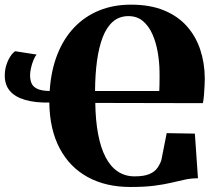

<svg xmlns="http://www.w3.org/2000/svg" viewBox="-20 -772 922 804"><path d="M796 -212.5 809 -25.5Q780.5 -25.5 754.2 -19.8Q728 -14 697.2 -6.8Q666.5 0.5 625.2 5.8Q584 11 526 11Q423 11 347.2 -30.5Q271.5 -72 229.8 -151Q188 -230 186.5 -342.5Q126.5 -341.5 84.8 -353.8Q43 -366 21.5 -391.2Q0 -416.5 0 -455Q0 -479.5 6.8 -500.2Q13.5 -521 23.5 -536Q33.5 -551 43.5 -557.5L133.5 -543.5Q126 -535 119.8 -519.5Q113.5 -504 109.8 -487.2Q106 -470.5 106 -456.5Q106 -437.5 112.2 -423Q118.5 -408.5 136.2 -400Q154 -391.5 188 -391Q193.5 -476 219.8 -543Q246 -610 290.5 -656.8Q335 -703.5 395 -728Q455 -752.5 528.5 -752.5Q608.5 -752.5 666.8 -728.5Q725 -704.5 762.5 -662.2Q800 -620 818.5 -564.2Q837 -508.5 837.5 -445Q837.5 -436.5 836.8 -416.2Q836 -396 834.2 -374.5Q832.5 -353 829.5 -340L379 -341Q380 -268 390.8 -210.8Q401.5 -153.5 422 -114Q442.5 -74.5 473 -54Q503.5 -33.5 543.5 -33.5Q583 -33.5 605.2 -43Q627.5 -52.5 638.5 -68Q649.5 -83.5 655.5 -100.5L678 -214.5ZM378 -391H647Q647.5 -399 647.8 -415.2Q648 -431.5 648.2 -448.2Q648.5 -465 648 -473.5Q647.5 -512.5 640.5 -553.2Q633.5 -594 618.5 -628.2Q603.5 -662.5 578.8 -683.5Q554 -704.5 518 -704.5Q479.5 -704.5 453 -681.5Q426.5 -658.5 410.2 -616.5Q394 -574.5 386.2 -517.2Q378.5 -460 378 -391Z"/></svg>

Font: Merriweather 96pt Black
Style: Regular
Weight: 900
Version: Version 2.100